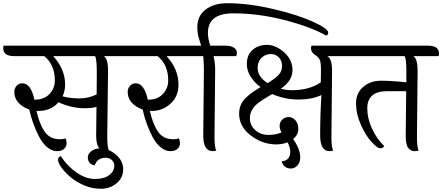

<svg xmlns="http://www.w3.org/2000/svg" viewBox="-66 -935 2750 1194"><path d="M339 -408Q339 -370 323 -336Q371 -323 428 -323Q485 -323 535 -348Q536 -395 536 -482Q536 -569 525 -586H265Q339 -505 339 -408ZM606 -497 601 -85Q601 -17 612 1Q603 5 590 5Q532 5 532 -92Q532 -148 534 -270Q502 -262 462 -262Q378 -262 298 -299Q250 -245 173 -245H161Q179 -164 211.5 -116.5Q244 -69 307 -69Q329 -69 341 -75Q348 -61 348 -42.5Q348 -24 333 -9.5Q318 5 287.5 5Q257 5 227 -20Q197 -45 176 -87Q136 -164 116 -254Q75 -268 49 -296Q23 -324 23 -363Q23 -385 37 -401Q51 -417 73 -417Q126 -417 148 -315H153Q210 -316 242.5 -351Q275 -386 275 -435Q275 -533 209 -586H23Q-46 -586 -46 -635Q-46 -645 -44 -651H671Q740 -651 740 -603Q740 -595 737 -586H580Q606 -568 606 -497Z M312 36Q354 100 411.5 139Q469 178 525.5 178Q582 178 613.5 153.5Q645 129 645 95Q645 74 629 60Q613 46 590 46Q540 46 523 93Q503 91 491.5 77.5Q480 64 480 43.5Q480 23 501.5 5.5Q523 -12 556 -12Q610 -12 655 26.5Q700 65 700 118Q700 171 658.5 205Q617 239 562 239Q507 239 457 217.5Q407 196 372.5 166.5Q338 137 316.5 107.5Q295 78 295 59Q295 40 312 36Z M1065 -651Q1134 -651 1134 -603Q1134 -595 1131 -586H970Q1044 -505 1044 -408Q1044 -335 994 -290Q944 -245 878 -245H866Q884 -164 916.5 -116.5Q949 -69 1012 -69Q1034 -69 1046 -75Q1053 -61 1053 -42.5Q1053 -24 1038 -9.5Q1023 5 992.5 5Q962 5 932 -20Q902 -45 881 -87Q841 -164 821 -254Q780 -268 754 -296Q728 -324 728 -363Q728 -385 742 -401Q756 -417 778 -417Q831 -417 853 -315H858Q915 -316 947.5 -351Q980 -386 980 -435Q980 -533 914 -586H728Q659 -586 659 -635Q659 -645 661 -651Z M1198 -92 1202 -501Q1202 -540 1198 -586H1121Q1052 -586 1052 -635Q1052 -645 1054 -651H1185Q1182 -661 1176.5 -678.5Q1171 -696 1168 -706Q1161 -734 1161 -766Q1161 -836 1212.5 -875.5Q1264 -915 1347 -915Q1478 -915 1630.5 -879.5Q1783 -844 1879 -800.5Q1975 -757 1975 -732Q1975 -718 1962 -714Q1864 -769 1702.5 -810.5Q1541 -852 1384 -852Q1227 -852 1227 -730Q1227 -693 1242 -651H1337Q1370 -651 1388.5 -638.5Q1407 -626 1407 -609Q1407 -592 1403 -586H1262Q1272 -546 1272 -502L1268 -85Q1268 -17 1279 1Q1268 5 1257 5Q1198 5 1198 -92Z M1536 -513Q1536 -458 1598 -418Q1642 -444 1665 -467.5Q1688 -491 1688 -524Q1688 -557 1668.5 -578Q1649 -599 1617 -599Q1585 -599 1560.5 -575.5Q1536 -552 1536 -513ZM1929 -423 1930 -499Q1930 -545 1923 -562Q1916 -579 1892 -594.5Q1868 -610 1868 -635Q1868 -642 1871 -651H2064Q2097 -651 2115.5 -638.5Q2134 -626 2134 -609Q2134 -592 2130 -586H1970Q1999 -568 1999 -497L1995 -85Q1995 -17 2006 1Q1995 5 1984 5Q1925 5 1925 -92Q1925 -227 1933 -344Q1874 -316 1790 -316Q1706 -316 1627 -350Q1548 -305 1525 -282Q1488 -246 1488 -200.5Q1488 -155 1521.5 -125.5Q1555 -96 1603.5 -96Q1652 -96 1685 -112Q1673 -131 1673 -153Q1673 -175 1689 -191Q1705 -207 1729 -207Q1753 -207 1771 -187Q1789 -167 1789 -132Q1789 -97 1757 -70Q1801 -8 1801 44Q1801 75 1783.5 94Q1766 113 1743.5 113Q1721 113 1705.5 101Q1690 89 1686 68Q1710 67 1724.5 52Q1739 37 1739 9Q1739 -19 1722 -50Q1690 -37 1653 -37Q1566 -37 1493.5 -92.5Q1421 -148 1421 -228Q1421 -288 1464 -328Q1496 -359 1554 -393Q1469 -459 1469 -537Q1469 -594 1505 -625Q1541 -656 1594.5 -656Q1648 -656 1700.5 -610Q1753 -564 1753 -498.5Q1753 -433 1680 -383Q1718 -374 1749 -374Q1858 -374 1929 -423Z M2457 -92 2460 -368H2342Q2218 -368 2218 -261Q2218 -200 2246.5 -137Q2275 -74 2323 -27Q2317 -13 2298.5 -13Q2280 -13 2243.5 -53.5Q2207 -94 2177.5 -160.5Q2148 -227 2148 -291.5Q2148 -356 2192.5 -394.5Q2237 -433 2303 -433Q2369 -433 2461 -423V-498Q2461 -570 2450 -586H2119Q2049 -586 2049 -635Q2049 -642 2052 -651H2595Q2664 -651 2664 -603Q2664 -590 2661 -586H2505Q2531 -568 2531 -497L2527 -85Q2527 -15 2538 1Q2527 5 2512 5Q2497 5 2484 -4Q2471 -13 2465 -29Q2457 -54 2457 -92Z"/></svg>

Font: Laila
Style: Regular
Weight: 400
Designer: Hitesh Malaviya
Foundry: Indian Type Foundry
Version: Version 1.302;PS 1.0;hotconv 1.0.78;makeotf.lib2.5.61930; tt